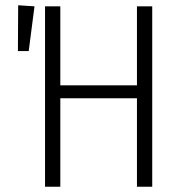

<svg xmlns="http://www.w3.org/2000/svg" viewBox="-20 -709 696 729"><path d="M500 -336H209V0H151V-685H209V-385H500V-685H558V0H500ZM111 -685 89 -515H48L49 -689Z"/></svg>

Font: Fira Sans Condensed Light
Style: Regular
Weight: 300
Width: 3
Designer: bBox Type GmbH & Carrois Corporate GbR & Edenspiekermann AG
Foundry: bBox Type GmbH & Carrois Corporate GbR & Edenspiekermann AG
Version: Version 4.301